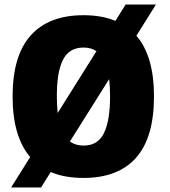

<svg xmlns="http://www.w3.org/2000/svg" viewBox="-20 -773 750 846"><path d="M348 11Q264.5 11 203.5 -15L161 53H29L113 -81Q35.5 -171.5 35.5 -348Q35.5 -527.5 115.2 -616.8Q195 -706 348 -706Q429.5 -706 488.5 -681L533.5 -753H667L581 -615.5Q658.5 -526 658.5 -348Q658.5 -167.5 579.8 -78.2Q501 11 348 11ZM230.5 -348Q230.5 -313.5 234 -275L405 -547.5Q381.5 -563.5 348 -563.5Q315 -563.5 291.8 -548.8Q268.5 -534 255.2 -505Q242 -476 236.2 -437.8Q230.5 -399.5 230.5 -348ZM348 -131.5Q411.5 -131.5 438.2 -186.8Q465 -242 465 -348Q465 -387.5 461 -424.5L288 -149.5Q313 -131.5 348 -131.5Z"/></svg>

Font: League Mono ExtraBold
Style: Regular
Weight: 800
Width: 6
Designer: Tyler Finck
Foundry: The League of Moveable Type / Tyler Finck
Version: Version 2.210